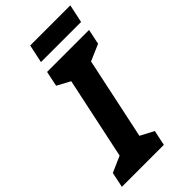

<svg xmlns="http://www.w3.org/2000/svg" viewBox="-296 -950 1022 1022"><g transform="rotate(-45 215.5 -438.5)"><path d="M136 -774H438L460 -877H158ZM-29 0H287L305 -86L229 -126L327 -588L420 -628L438 -714H122L104 -628L178 -588L80 -126L-11 -86Z"/></g></svg>

Font: Noto Sans
Style: Bold Italic
Weight: 700
Italic angle: -12°
Designer: Monotype Design Team
Foundry: Monotype Imaging Inc.
Version: Version 2.013